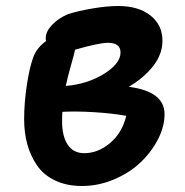

<svg xmlns="http://www.w3.org/2000/svg" viewBox="-20 -621 615 637"><path d="M252 -3.9Q201.2 -3.9 162.8 -22.2Q124.5 -40.5 102.8 -72.3Q81.1 -104 70.6 -142.3Q60.1 -180.7 60.1 -225.1Q60.1 -280.8 69.3 -340.6Q78.6 -400.4 90.8 -432.1Q102.1 -462.4 132.8 -484.9Q131.8 -487.8 131.8 -495.1Q131.8 -516.6 153.1 -538.8Q174.3 -561 206.1 -574.2Q240.2 -585 287.4 -593Q334.5 -601.1 372.1 -601.1Q439.5 -601.1 479.2 -569.6Q519 -538.1 519 -485.8Q519 -441.9 488.8 -402.6Q458.5 -363.3 407.2 -333Q525.9 -317.9 525.9 -242.2Q525.9 -200.7 503.7 -158Q481.4 -115.2 445.1 -81.1Q408.7 -46.9 357.4 -25.4Q306.2 -3.9 252 -3.9ZM337.9 -479Q308.6 -479 229 -456.1Q227.1 -444.8 215.8 -405.5Q204.6 -366.2 198.2 -335.9Q270 -341.8 325 -376Q379.9 -410.2 379.9 -446.8Q379.9 -479 337.9 -479ZM186 -217.8Q186 -169.4 204.6 -141.1Q223.1 -112.8 259.8 -112.8Q305.2 -112.8 345.2 -146.5Q385.3 -180.2 398.9 -236.8Q352.1 -245.1 292.5 -248.8Q232.9 -252.4 187 -250Q186 -238.8 186 -217.8Z"/></svg>

Font: Shantell Sans Irregular Bouncy
Style: Regular
Weight: 600
Designer: Stephen Nixon, Anya Danilova, Shantell Martin
Foundry: Arrow Type
Version: Version 1.006;[9816181b4]